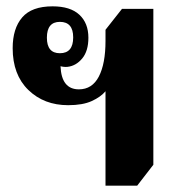

<svg xmlns="http://www.w3.org/2000/svg" viewBox="-20 -580 579 606"><path d="M313 6V-292Q298 -274 269.5 -261Q241 -248 195 -248Q119 -248 69.5 -296Q20 -344 20 -428Q20 -490 50 -525Q80 -560 146 -560Q202 -560 230.5 -533.5Q259 -507 259 -461Q259 -419 239.5 -395.5Q220 -372 193 -369Q182 -368 171 -371Q174 -298 229 -298Q271 -298 292 -338.5Q313 -379 313 -451V-486L365 -552H464V-60L413 6ZM169 -412Q211 -412 211 -462Q211 -511 169 -511Q128 -511 128 -461Q128 -412 169 -412Z"/></svg>

Font: Noto Serif Thai Condensed ExtraBold
Style: Regular
Weight: 800
Width: 3
Designer: Monotype Design Team
Foundry: Monotype Imaging Inc.
Version: Version 2.002; ttfautohint (v1.8.4.7-5d5b)